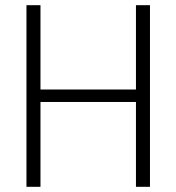

<svg xmlns="http://www.w3.org/2000/svg" viewBox="-20 -720 680 740"><path d="M82 -700V0H136V-327H504V0H558V-700H504V-375H136V-700Z"/></svg>

Font: Space Text Light
Style: Regular
Weight: 300
Designer: Florian Karsten (Space Text), Colophon Foundry (Space Mono)
Foundry: Florian Karsten
Version: Version 1.003;PS 001.003;hotconv 1.0.88;makeotf.lib2.5.64775